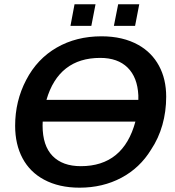

<svg xmlns="http://www.w3.org/2000/svg" viewBox="-20 -868 818 898"><path d="M454.6 -698.2Q555.2 -698.2 627.4 -657.7Q689.9 -622.6 723.6 -560.3Q757.3 -498 757.3 -415.5Q757.3 -346.7 739.5 -283.7Q721.7 -220.7 686.5 -168Q634.3 -82.5 547.4 -36.4Q460.4 9.8 352.1 9.8Q255.9 9.8 186 -27.8Q120.1 -63 85.4 -127.9Q50.8 -192.9 50.8 -279.8Q50.8 -395.5 102.5 -494.1Q153.8 -592.8 245.4 -645.5Q336.9 -698.2 454.6 -698.2ZM448.7 -597.2Q351.6 -597.2 288.6 -547.9Q225.6 -498.5 197.3 -400.9H627V-422.4Q623 -506.3 576.9 -551.8Q530.8 -597.2 448.7 -597.2ZM357.9 -90.8Q557.1 -90.8 613.3 -299.3H179.7L179.2 -280.8Q179.2 -186.5 225.8 -138.7Q272.5 -90.8 357.9 -90.8ZM631.3 -848.1 611.8 -747.1H512.7L532.7 -848.1ZM426.8 -848.1 407.2 -747.1H309.6L328.6 -848.1Z"/></svg>

Font: Arimo SemiBold
Style: Italic
Weight: 600
Italic angle: -12°
Version: Version 1.33